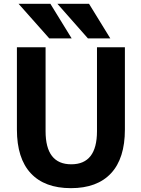

<svg xmlns="http://www.w3.org/2000/svg" viewBox="-20 -982 744 1014"><path d="M220.7 -732.4V-289.1Q220.7 -114.3 356.4 -114.3Q492.2 -114.3 492.2 -289.1V-732.4H639.6V-297.9Q639.6 -145.5 566.4 -66.9Q493.2 11.7 354.5 11.7Q215.8 11.7 142.6 -66.9Q69.3 -145.5 69.3 -297.9V-732.4ZM450.2 -961.9 562.5 -779.3H444.3L283.2 -961.9ZM246.1 -961.9 358.4 -779.3H240.2L78.1 -961.9Z"/></svg>

Font: Gen Shin Gothic Bold
Style: Bold
Weight: 700
Designer: [Source Han Sans]
Ryoko NISHIZUKA  (kana & ideographs); Paul D. Hunt (Latin, Greek & Cyrillic); Wenlong ZHANG  (bopomofo
Version: Version 1.002.20150607